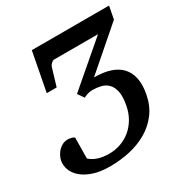

<svg xmlns="http://www.w3.org/2000/svg" viewBox="-166 -799 906 943"><g transform="rotate(-30 287.0 -327.5)"><path d="M521 -200.7Q509.8 -142.6 478.8 -101.6Q447.8 -60.5 403.1 -34.4Q358.4 -8.3 304 3.9Q249.5 16.1 191.9 16.1Q134.8 16.1 95.5 2.4Q56.2 -11.2 32.5 -32.5Q8.8 -53.7 0 -79.1Q-8.8 -104.5 -4.4 -127.9Q-2 -141.1 4.9 -154.5Q11.7 -168 22 -178.7Q32.2 -189.5 45.9 -196.3Q59.6 -203.1 76.7 -203.1Q80.6 -203.1 85.4 -202.4Q90.3 -201.7 95.5 -200.4Q100.6 -199.2 105 -197.3Q109.4 -195.3 112.3 -192.9L110.8 -74.7Q129.4 -57.6 156.5 -48.8Q183.6 -40 217.8 -40Q252 -40 283.4 -51Q314.9 -62 340.1 -82.8Q365.2 -103.5 383.1 -133.5Q400.9 -163.6 408.2 -201.7Q417.5 -249 411.4 -278.6Q405.3 -308.1 389.2 -324.7Q373 -341.3 349.9 -346.9Q326.7 -352.5 301.8 -352.5Q286.1 -352.5 271.5 -347.4Q256.8 -342.3 251.5 -338.4L227.1 -373.5L463.4 -576.2H213.9Q210 -576.2 205.6 -573.5Q201.2 -570.8 197 -566.7Q192.9 -562.5 189.9 -557.9Q187 -553.2 186 -548.8L156.7 -451.2H100.6L142.6 -670.9H580.6L566.9 -599.1L340.3 -402.3Q392.1 -402.3 430.4 -389.9Q468.8 -377.4 492.2 -352.1Q515.6 -326.7 523.2 -288.8Q530.8 -251 521 -200.7Z"/></g></svg>

Font: Charis SIL
Style: Italic
Weight: 400
Italic angle: -11°
Foundry: SIL International
Version: Version 4.112